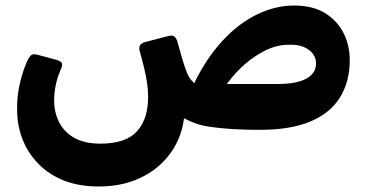

<svg xmlns="http://www.w3.org/2000/svg" viewBox="-20 -466 1328 695"><path d="M337 209Q266 209 211.5 187.5Q157 166 119 127Q81 88 61.5 38Q42 -12 42 -68Q41 -110 49.5 -153Q58 -196 75 -237Q83 -256 91 -264.5Q99 -273 115 -268L182 -250Q201 -245 204 -237Q207 -229 200 -215Q187 -185 181.5 -156.5Q176 -128 176 -103Q176 -59 194 -23.5Q212 12 249 33Q286 54 344 54Q436 54 476.5 8.5Q517 -37 516 -117Q516 -141 512.5 -165Q509 -189 502.5 -216.5Q496 -244 486 -280Q478 -307 506 -314L591 -336Q605 -339 611.5 -333.5Q618 -328 622 -316L640 -252Q649 -222 657.5 -201Q666 -180 683 -165Q727 -255 785 -318Q843 -381 910 -413.5Q977 -446 1044 -446Q1113 -446 1157.5 -418Q1202 -390 1224 -345.5Q1246 -301 1246 -249Q1246 -170 1210.5 -113Q1175 -56 1103 -26Q1031 4 921 4Q862 4 818.5 1Q775 -2 743 -6.5Q711 -11 687.5 -19.5Q664 -28 646 -38Q640 13 616 58Q592 103 552 137Q512 171 458 190Q404 209 337 209ZM801 -162H985Q1054 -162 1089 -181.5Q1124 -201 1124 -236Q1124 -267 1096.5 -286.5Q1069 -306 1025 -304Q984 -304 944 -285Q904 -266 867.5 -234.5Q831 -203 801 -162Z"/></svg>

Font: Rubik
Style: Bold
Weight: 700
Designer: Hubert and Fischer
Foundry: Hubert and Fischer
Version: Version 2.300;gftools[0.9.30]